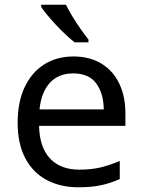

<svg xmlns="http://www.w3.org/2000/svg" viewBox="-20 -786 604 816"><path d="M292 -546Q361 -546 410.5 -516Q460 -486 486.5 -431.5Q513 -377 513 -304V-251H146Q148 -160 192.5 -112.5Q237 -65 317 -65Q368 -65 407.5 -74.5Q447 -84 489 -102V-25Q448 -7 408 1.5Q368 10 313 10Q237 10 178.5 -21Q120 -52 87.5 -113.5Q55 -175 55 -264Q55 -352 84.5 -415Q114 -478 167.5 -512Q221 -546 292 -546ZM291 -474Q228 -474 191.5 -433.5Q155 -393 148 -321H421Q420 -389 389 -431.5Q358 -474 291 -474ZM260 -766Q271 -744 287.5 -716.5Q304 -689 322.5 -663Q341 -637 356 -618V-606H297Q274 -624 245 -652.5Q216 -681 191.5 -709.5Q167 -738 155 -756V-766Z"/></svg>

Font: Noto Sans Gothic
Style: Regular
Weight: 400
Designer: Monotype Design Team
Foundry: Monotype Imaging Inc.
Version: Version 2.001; ttfautohint (v1.8.4.7-5d5b)